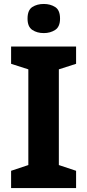

<svg xmlns="http://www.w3.org/2000/svg" viewBox="-20 -949 441 969"><path d="M364 0H36V-87L123 -116V-599L36 -627V-714H364V-627L277 -599V-116L364 -87ZM201 -929Q234 -929 258.5 -913.5Q283 -898 283 -855Q283 -814 258.5 -798Q234 -782 201 -782Q167 -782 143 -798Q119 -814 119 -855Q119 -898 143 -913.5Q167 -929 201 -929Z"/></svg>

Font: Noto Sans Lao UI
Style: Regular
Weight: 400
Designer: Monotype Design Team
Foundry: Monotype Imaging Inc.
Version: Version 2.000